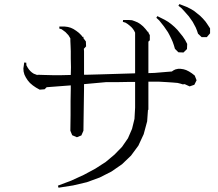

<svg xmlns="http://www.w3.org/2000/svg" viewBox="-20 -875 1040 918"><path d="M259.8 22.5 256.8 12.7 321.3 -11.7 380.9 -39.1 435.5 -68.4 485.4 -100.6 527.3 -135.7 563.5 -172.9 591.8 -213.9 611.3 -258.8 623 -306.6 626 -360.4V-483.4H604.5L546.9 -482.4H488.3L381.8 -472.7V-451.2L379.9 -323.2L378.9 -250L369.1 -227.5L347.7 -218.8L325.2 -228.5L316.4 -250L317.4 -324.2V-391.6L318.4 -451.2V-466.8L203.1 -458L193.4 -448.2L169.9 -446.3L152.3 -456.1L136.7 -466.8L123 -478.5L112.3 -491.2L103.5 -504.9L96.7 -518.6L92.8 -533.2L91.8 -547.9L93.8 -561.5L95.7 -576.2L105.5 -575.2L106.4 -562.5L112.3 -551.8L118.2 -543L125 -535.2L132.8 -528.3L141.6 -522.5L152.3 -518.6L159.2 -515.6V-517.6L190.4 -516.6L229.5 -515.6H276.4L318.4 -516.6L319.3 -553.7L318.4 -594.7V-629.9L317.4 -658.2L316.4 -679.7V-691.4L313.5 -696.3L307.6 -706.1L293 -721.7L274.4 -735.4L263.7 -738.3V-748H277.3H290L304.7 -746.1L318.4 -742.2L331.1 -736.3L344.7 -727.5L357.4 -717.8L369.1 -706.1L375 -698.2L378.9 -699.2V-692.4L390.6 -676.8L391.6 -653.3L380.9 -641.6L381.8 -629.9V-594.7V-553.7V-517.6H393.6L462.9 -519.5L626 -524.4V-718.8L621.1 -728.5L615.2 -737.3L608.4 -745.1L599.6 -752.9L590.8 -759.8L580.1 -766.6L567.4 -770.5L568.4 -779.3H582H596.7L611.3 -778.3L625 -773.4L638.7 -767.6L652.3 -758.8L664.1 -749L675.8 -736.3L686.5 -722.7H689.5V-718.8L696.3 -707V-682.6L689.5 -675.8V-525.4L718.8 -526.4L776.4 -531.2L801.8 -533.2L808.6 -538.1L818.4 -543L831.1 -545.9H843.8L857.4 -543.9L870.1 -540L883.8 -533.2L897.5 -524.4L911.1 -513.7L919.9 -491.2L909.2 -469.7L886.7 -461.9L865.2 -471.7L864.3 -472.7L853.5 -471.7L844.7 -474.6L829.1 -478.5L805.7 -480.5L777.3 -482.4L742.2 -484.4H689.5V-349.6H687.5L683.6 -294.9L667 -233.4L641.6 -178.7L606.4 -130.9L563.5 -89.8L512.7 -54.7L457 -26.4L395.5 -3.9L329.1 11.7ZM805.7 -674.8 798.8 -690.4 791 -706.1 783.2 -720.7 763.7 -749 741.2 -777.3 727.5 -790 732.4 -797.9 767.6 -780.3 784.2 -770.5 799.8 -758.8 814.5 -746.1 828.1 -732.4 840.8 -716.8 853.5 -701.2 865.2 -683.6 875 -665 874 -640.6 857.4 -624 833 -625 816.4 -641.6 811.5 -658.2ZM916 -743.2 901.4 -770.5 882.8 -796.9 860.4 -822.3 847.7 -835.9 833 -847.7 837.9 -855.5 873 -841.8 890.6 -833 907.2 -823.2 921.9 -811.5 936.5 -799.8 950.2 -786.1 962.9 -771.5 973.6 -755.9 984.4 -739.3V-715.8L968.8 -697.3H944.3L926.8 -713.9L921.9 -728.5Z"/></svg>

Font: Kurinto Seri
Style: Regular
Weight: 400
Designer: Kurinto was developed by Clint Goss from a range of fonts that are compatible with the SIL Open Font License Version 1.1
Foundry: Clinton F. Goss
Version: Version 2.196; July 25, 2020